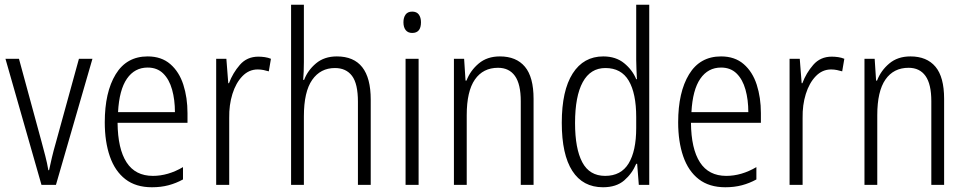

<svg xmlns="http://www.w3.org/2000/svg" viewBox="-20 -831 4074 810"><path d="M155 -51 3 -583H60L155 -234Q163 -204 171 -173.5Q179 -143 184 -113H187Q192 -137 199 -166.5Q206 -196 215 -227L313 -583H370L216 -51Z M603 -593Q661 -593 698.5 -560.5Q736 -528 753.5 -473.5Q771 -419 771 -354V-313H476Q477 -203 514 -146Q551 -89 625 -89Q689 -89 752 -126V-74Q723 -58 691 -49.5Q659 -41 621 -41Q553 -41 509 -75Q465 -109 443.5 -171Q422 -233 422 -315Q422 -442 468 -517.5Q514 -593 603 -593ZM603 -546Q548 -546 515.5 -499Q483 -452 478 -358H718Q718 -410 706 -453Q694 -496 668.5 -521Q643 -546 603 -546Z M1070 -592Q1083 -592 1097 -590Q1111 -588 1123 -583L1114 -530Q1104 -533 1092 -535.5Q1080 -538 1067 -538Q1030 -538 1002.5 -509.5Q975 -481 960.5 -434.5Q946 -388 947 -333V-51H892V-583H935L943 -480H946Q962 -523 992 -557.5Q1022 -592 1070 -592Z M1262 -569Q1262 -528 1259 -494H1263Q1278 -534 1313 -563.5Q1348 -593 1401 -593Q1544 -593 1544 -411V-51H1490V-402Q1490 -478 1465 -511Q1440 -544 1393 -544Q1332 -544 1297 -494Q1262 -444 1262 -340V-51H1208V-811H1262Z M1719 -782Q1738 -782 1747 -769.5Q1756 -757 1756 -737Q1756 -692 1719 -692Q1701 -692 1691.5 -704Q1682 -716 1682 -737Q1682 -757 1691 -769.5Q1700 -782 1719 -782ZM1746 -583V-51H1691V-583Z M2089 -593Q2158 -593 2194.5 -549.5Q2231 -506 2231 -414V-51H2177V-404Q2177 -476 2152.5 -510.5Q2128 -545 2081 -545Q2018 -545 1983.5 -495.5Q1949 -446 1949 -345V-51H1895V-583H1938L1944 -491H1948Q1964 -533 1999.5 -563Q2035 -593 2089 -593Z M2524 -41Q2439 -41 2394.5 -110Q2350 -179 2350 -313Q2350 -449 2396 -521Q2442 -593 2525 -593Q2578 -593 2613 -564.5Q2648 -536 2664 -497H2667Q2666 -519 2665 -539.5Q2664 -560 2664 -578V-811H2719V-51H2675L2668 -140H2664Q2647 -99 2613.5 -70Q2580 -41 2524 -41ZM2533 -89Q2600 -89 2632 -141.5Q2664 -194 2664 -291V-337Q2664 -437 2632.5 -490.5Q2601 -544 2534 -544Q2471 -544 2438.5 -484.5Q2406 -425 2406 -312Q2406 -204 2436.5 -146.5Q2467 -89 2533 -89Z M3022 -593Q3080 -593 3117.5 -560.5Q3155 -528 3172.5 -473.5Q3190 -419 3190 -354V-313H2895Q2896 -203 2933 -146Q2970 -89 3044 -89Q3108 -89 3171 -126V-74Q3142 -58 3110 -49.5Q3078 -41 3040 -41Q2972 -41 2928 -75Q2884 -109 2862.5 -171Q2841 -233 2841 -315Q2841 -442 2887 -517.5Q2933 -593 3022 -593ZM3022 -546Q2967 -546 2934.5 -499Q2902 -452 2897 -358H3137Q3137 -410 3125 -453Q3113 -496 3087.5 -521Q3062 -546 3022 -546Z M3489 -592Q3502 -592 3516 -590Q3530 -588 3542 -583L3533 -530Q3523 -533 3511 -535.5Q3499 -538 3486 -538Q3449 -538 3421.5 -509.5Q3394 -481 3379.5 -434.5Q3365 -388 3366 -333V-51H3311V-583H3354L3362 -480H3365Q3381 -523 3411 -557.5Q3441 -592 3489 -592Z M3821 -593Q3890 -593 3926.5 -549.5Q3963 -506 3963 -414V-51H3909V-404Q3909 -476 3884.5 -510.5Q3860 -545 3813 -545Q3750 -545 3715.5 -495.5Q3681 -446 3681 -345V-51H3627V-583H3670L3676 -491H3680Q3696 -533 3731.5 -563Q3767 -593 3821 -593Z"/></svg>

Font: Noto Sans Tamil UI Condensed Light
Style: Regular
Weight: 300
Width: 3
Designer: Jelle Bosma - Monotype Design Team
Foundry: Monotype Imaging Inc.
Version: Version 2.004; ttfautohint (v1.8.4.7-5d5b)